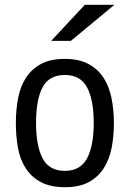

<svg xmlns="http://www.w3.org/2000/svg" viewBox="-20 -782 540 799"><path d="M250 -3Q190 -3 150.5 -24Q111 -45 87.5 -81Q64 -117 55 -165.5Q46 -214 46 -270Q46 -326 55.5 -374.5Q65 -423 88.5 -459Q112 -495 151 -516Q190 -537 250 -537Q308 -537 347.5 -516Q387 -495 410.5 -459Q434 -423 444 -374Q454 -325 454 -270Q454 -215 444.5 -166.5Q435 -118 411.5 -81.5Q388 -45 349 -24Q310 -3 250 -3ZM250 -71Q315 -71 342.5 -123.5Q370 -176 370 -270Q370 -366 342.5 -418Q315 -470 250 -470Q184 -470 157 -418.5Q130 -367 130 -270Q130 -176 157 -123.5Q184 -71 250 -71ZM333 -762H456L275 -612H193Z"/></svg>

Font: D2Coding ligature
Style: Regular
Weight: 400
Monospace: yes
Designer: Yong-Rak Park; Jeong-Hwan Yoon; Sang-Min Lee;
Foundry: NHN Corporation
Version: Version 1.3.2; Build 20180524